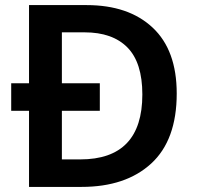

<svg xmlns="http://www.w3.org/2000/svg" viewBox="-20 -734 772 754"><path d="M320 -714Q485 -714 579.5 -625.5Q674 -537 674 -367Q674 -184 574 -92Q474 0 300 0H94V-299H24V-407H94V-714ZM312 -607H223V-407H372V-299H223V-108H295Q539 -108 539 -363Q539 -488 480.5 -547.5Q422 -607 312 -607Z"/></svg>

Font: Noto Sans Thai Looped SemiBold
Style: Regular
Weight: 600
Designer: Sasikarn Vongin, Ben Mitchell
Foundry: The Fontpad Ltd
Version: Version 1.001; ttfautohint (v1.8.4.7-5d5b)